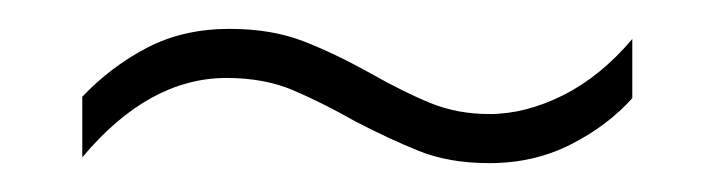

<svg xmlns="http://www.w3.org/2000/svg" viewBox="-20 -420 495 133"><path d="M226 -336Q203 -349 183 -357.5Q163 -366 137 -366Q83 -366 37 -311V-353Q57 -374 82 -387Q107 -400 139 -400Q168 -400 190 -391.5Q212 -383 237 -369Q260 -356 278.5 -348.5Q297 -341 319 -341Q344 -341 370 -354Q396 -367 418 -393V-352Q401 -333 375.5 -320Q350 -307 319 -307Q291 -307 270 -315.5Q249 -324 226 -336Z"/></svg>

Font: Noto Sans Arabic Cond ExtLt
Style: Regular
Weight: 200
Width: 3
Designer: Monotype Design Team, Nadine Chahine, Nizar Qandah and Khaled Hosny
Foundry: Monotype Imaging Inc.
Version: Version 2.012; ttfautohint (v1.8.4.7-5d5b)